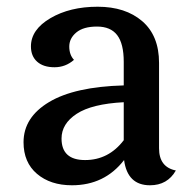

<svg xmlns="http://www.w3.org/2000/svg" viewBox="-20 -542 579 571"><path d="M163 -130Q163 -66 233 -66Q303 -66 348 -125V-238Q253 -233 208 -203.5Q163 -174 163 -130ZM453 -355V-101Q453 -45 503 -35Q478 9 426 9Q359 9 349 -66Q291 9 194 9Q130 9 90 -25Q50 -59 50 -119Q50 -193 126 -238.5Q202 -284 348 -288V-358Q348 -412 328.5 -437.5Q309 -463 268.5 -463Q228 -463 207 -445.5Q186 -428 186 -403.5Q186 -379 200 -364Q175 -342 142 -342Q109 -342 90.5 -358.5Q72 -375 72 -404Q72 -454 130 -488Q188 -522 270.5 -522Q353 -522 403 -479Q453 -436 453 -355Z"/></svg>

Font: Laila Medium
Style: Regular
Weight: 500
Designer: Hitesh Malaviya
Foundry: Indian Type Foundry
Version: Version 1.302;PS 1.0;hotconv 1.0.78;makeotf.lib2.5.61930; tt